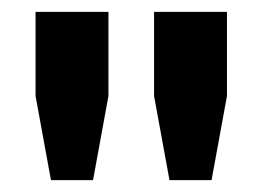

<svg xmlns="http://www.w3.org/2000/svg" viewBox="-20 -820 443 324"><path d="M66 -516 40 -658V-800H163V-658L137 -516ZM266 -516 240 -658V-800H363V-658L337 -516Z"/></svg>

Font: Big Shoulders Display Thin Black
Style: Regular
Weight: 900
Version: Version 2.002